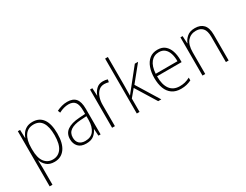

<svg xmlns="http://www.w3.org/2000/svg" viewBox="-90 -1414 2952 2301"><g transform="rotate(-30 1386.0 -263.0)"><path d="M288 -539Q381 -539 430 -471.5Q479 -404 479 -269Q479 -132 426.5 -61Q374 10 282 10Q214 10 175 -24.5Q136 -59 121 -104H118Q121 -55 121 -1V234H82V-529H113L117 -415H119Q131 -448 152 -476Q173 -504 206.5 -521.5Q240 -539 288 -539ZM284 -505Q204 -505 162.5 -444Q121 -383 121 -277V-251Q121 -139 163 -82Q205 -25 279 -25Q353 -25 396.5 -84.5Q440 -144 440 -269Q440 -385 401.5 -445Q363 -505 284 -505Z M769 -539Q847 -539 884.5 -495.5Q922 -452 922 -355V0H892L886 -94H884Q865 -52 827.5 -21Q790 10 721 10Q648 10 611.5 -30Q575 -70 575 -133Q575 -212 633 -252.5Q691 -293 798 -300L884 -306V-349Q884 -434 855.5 -469.5Q827 -505 767 -505Q735 -505 702 -496Q669 -487 633 -468L620 -501Q654 -518 691.5 -528.5Q729 -539 769 -539ZM801 -269Q711 -263 662.5 -230.5Q614 -198 614 -133Q614 -80 643.5 -51.5Q673 -23 726 -23Q806 -23 844.5 -76.5Q883 -130 884 -219V-274Z M1262 -538Q1298 -538 1327 -528L1320 -492Q1306 -496 1291.5 -498.5Q1277 -501 1261 -501Q1214 -501 1183 -472.5Q1152 -444 1135.5 -395.5Q1119 -347 1120 -288V0H1081V-529H1113L1118 -424H1120Q1135 -468 1170 -503Q1205 -538 1262 -538Z M1461 -375Q1461 -302 1459 -227H1460Q1473 -244 1484.5 -258.5Q1496 -273 1509 -289L1701 -529H1746L1570 -312L1762 0H1719L1544 -284L1461 -185V0H1423V-760H1461Z M2018 -539Q2081 -539 2120 -506.5Q2159 -474 2177.5 -419Q2196 -364 2196 -297V-265H1856Q1855 -149 1900.5 -87Q1946 -25 2034 -25Q2074 -25 2106 -33Q2138 -41 2177 -61V-23Q2144 -7 2109.5 1.5Q2075 10 2033 10Q1959 10 1911 -24Q1863 -58 1840 -119Q1817 -180 1817 -262Q1817 -341 1839.5 -404Q1862 -467 1906.5 -503Q1951 -539 2018 -539ZM2018 -505Q1949 -505 1906.5 -453Q1864 -401 1857 -299H2158Q2159 -358 2144 -405Q2129 -452 2098 -478.5Q2067 -505 2018 -505Z M2535 -539Q2612 -539 2653 -495Q2694 -451 2694 -356V0H2656V-351Q2656 -431 2623.5 -468Q2591 -505 2532 -505Q2458 -505 2414 -454Q2370 -403 2370 -300V0H2332V-529H2362L2367 -426H2370Q2386 -470 2426 -504.5Q2466 -539 2535 -539Z"/></g></svg>

Font: Noto Sans Gujarati UI SemiCondensed ExtraLight
Style: Regular
Weight: 200
Width: 4
Designer: Jelle Bosma - Monotype Design Team, Universal Thirst
Foundry: Monotype Imaging Inc.
Version: Version 2.106; ttfautohint (v1.8.4.7-5d5b)